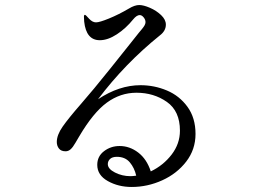

<svg xmlns="http://www.w3.org/2000/svg" viewBox="-20 -750 1040 764"><path d="M758 -217Q758 -155 721 -107Q684 -59 625.5 -32.5Q567 -6 504 -6Q451 -6 409 -29.5Q367 -53 367 -94Q367 -128 394 -148.5Q421 -169 456 -169Q496 -169 530 -143Q564 -117 580 -68Q630 -92 663 -135Q696 -178 696 -230Q696 -308 644 -344.5Q592 -381 523 -381Q459 -381 405 -341.5Q351 -302 295 -207Q290 -199 280 -181.5Q270 -164 261 -156Q252 -148 241 -148Q223 -148 214.5 -159Q206 -170 206 -185Q206 -213 229.5 -246.5Q253 -280 301 -335Q350 -391 418 -476Q486 -561 501 -580L532 -619Q537 -625 544.5 -634Q552 -643 555.5 -649.5Q559 -656 559 -662Q559 -672 551.5 -681Q544 -690 536 -690Q524 -690 510 -673Q481 -637 445 -613.5Q409 -590 377 -590Q323 -590 315 -664L314 -683Q314 -691 318 -691Q321 -691 335 -675Q348 -661 362 -661Q376 -661 414 -676.5Q452 -692 493 -716Q516 -730 534 -730Q551 -730 576.5 -719Q602 -708 621 -690Q640 -672 640 -652Q640 -627 616 -609Q477 -497 370 -355Q454 -411 539 -411Q594 -411 644 -390Q694 -369 726 -325Q758 -281 758 -217ZM522 -51Q515 -82 496.5 -104Q478 -126 445 -126Q427 -126 418 -117.5Q409 -109 409 -97Q409 -78 437.5 -63.5Q466 -49 499 -49Q508 -49 522 -51Z"/></svg>

Font: Shippori Mincho
Style: Regular
Weight: 400
Designer: FONTDASU
Foundry: FONTDASU / Google Inc. / but / Adobe
Version: Version 3.110; ttfautohint (v1.8.3)